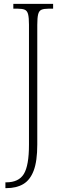

<svg xmlns="http://www.w3.org/2000/svg" viewBox="-20 -734 329 994"><path d="M8 240V210H12Q77 210 103.5 166.5Q130 123 130 15V-606Q130 -642 125.5 -660Q121 -678 108.5 -683.5Q96 -689 73 -689H49V-714H255V-689H230Q207 -689 194.5 -683.5Q182 -678 177.5 -660Q173 -642 173 -605V14Q173 100 154.5 149Q136 198 100.5 219Q65 240 13 240Z"/></svg>

Font: Noto Serif Myanmar Condensed ExtraLight
Style: Regular
Weight: 200
Width: 3
Designer: Ben Mitchell and the Monotype Design Team
Foundry: Monotype Imaging Inc.
Version: Version 2.106; ttfautohint (v1.8.4.7-5d5b)